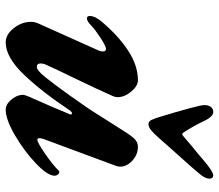

<svg xmlns="http://www.w3.org/2000/svg" viewBox="-66 -668 748 655"><g transform="rotate(90 307.5 -340.0)"><path d="M54 -72Q54 -84 59 -96L150 -299Q155 -309 155 -318Q155 -328 146 -328Q137 -328 108 -309Q79 -290 67 -278Q52 -263 42 -263Q34 -263 34 -273Q34 -290 53 -313Q101 -370 152 -403.5Q203 -437 253 -437Q273 -437 292 -414Q311 -391 311 -368Q311 -361 308 -353Q287 -305 246 -220Q216 -159 201 -125Q196 -115 196 -105Q196 -92 208 -92Q219 -92 241.5 -119.5Q264 -147 307 -207Q314 -218 330 -240Q356 -276 391 -333L412 -366Q437 -407 450 -422Q463 -437 480 -437Q507 -437 527.5 -418Q548 -399 548 -377Q548 -372 546 -364L453 -113Q451 -105 451 -102Q451 -94 456 -94Q466 -94 503.5 -120Q541 -146 561 -166Q564 -169 565 -169Q571 -169 575 -164Q579 -159 579 -153Q579 -129 537 -89Q495 -49 441 -17.5Q387 14 354 14Q335 14 319 -5.5Q303 -25 303 -44Q303 -51 310 -67Q345 -145 369 -204L370 -208Q370 -212 366 -212Q362 -212 357 -206Q294 -111 234.5 -48.5Q175 14 124 14Q97 14 75.5 -13.5Q54 -41 54 -72ZM377 -516 362 -566Q345 -625 340 -649Q338 -659 338 -664Q338 -677 344 -685.5Q350 -694 362 -694Q378 -694 394 -659Q409 -627 432 -592Q435 -588 437 -588Q440 -588 444 -592Q486 -628 504 -642L525 -660Q565 -694 578 -694Q583 -694 586 -690.5Q589 -687 589 -681Q589 -667 574 -649Q555 -626 527.5 -595.5Q500 -565 485 -548L455 -514Q436 -492 424.5 -482.5Q413 -473 403 -473Q394 -473 389 -482.5Q384 -492 377 -516Z"/></g></svg>

Font: EB Garamond ExtraBold
Style: Italic
Weight: 800
Italic angle: -17.2°
Designer: Georg Duffner and Octavio Pardo
Foundry: Georg Duffner
Version: Version 1.000